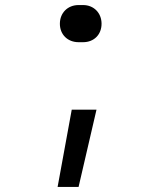

<svg xmlns="http://www.w3.org/2000/svg" viewBox="-20 -580 640 760"><path d="M291 -413H309C352 -413 382 -443 382 -486C382 -529 351 -560 309 -560H291C248 -560 217 -529 217 -486C217 -443 248 -413 291 -413ZM208 160H291L362 -146H264Z"/></svg>

Font: JetBrains Mono Light
Style: Regular
Weight: 336
Monospace: yes
Designer: Philipp Nurullin, Konstantin Bulenkov
Foundry: JetBrains
Version: Version 2.305